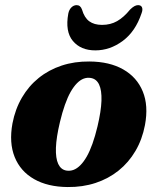

<svg xmlns="http://www.w3.org/2000/svg" viewBox="-20 -722 618 755"><path d="M331.7 -480.2Q410.7 -479.7 464.6 -449Q518.5 -418.3 541.4 -362.4Q564.4 -306.6 550 -230Q539.3 -173.8 512.7 -128.5Q486.1 -83.1 446.3 -51.2Q406.5 -19.3 355.8 -2.6Q305.1 14.1 246.1 13.5Q167.6 12.9 113.9 -17.8Q60.3 -48.4 37.7 -104.5Q15.1 -160.6 29 -236.7Q39.8 -293 66.3 -338.3Q92.7 -383.6 132.3 -415.5Q171.9 -447.4 222.4 -464.1Q272.9 -480.8 331.7 -480.2ZM240.8 -51.3Q255.4 -48.9 269.2 -54Q283 -59.2 296 -72.3Q309.1 -85.4 321.1 -106.3Q333 -127.2 343.6 -156.9Q354.2 -186.5 363.3 -224.6Q377.6 -284.9 379 -326Q380.3 -367.1 369.7 -389.5Q359.2 -411.8 337 -415.4Q322.5 -417.8 308.9 -412.7Q295.3 -407.5 282.4 -394.4Q269.5 -381.3 257.6 -360.4Q245.8 -339.5 235.3 -309.8Q224.8 -280.2 215.7 -242.1Q201.4 -182.2 199.9 -140.9Q198.5 -99.6 209 -77.3Q219.5 -55 240.8 -51.3ZM381.4 -624.1Q414.5 -624.1 440.5 -638.9Q466.6 -653.7 491.4 -684.2Q508.9 -701.8 522.8 -701.8Q534.9 -701.8 538.5 -692.8Q542.2 -683.8 536.3 -668.8Q512.4 -597.9 462.4 -560.9Q412.4 -523.9 354.8 -523.9Q297.6 -523.9 266.6 -560.9Q235.6 -597.9 248.6 -668.8Q251.6 -683.8 260.7 -692.8Q269.9 -701.8 281.5 -701.8Q296.5 -701.8 302.5 -684.2Q311.7 -652.5 331 -638.3Q350.3 -624.1 381.4 -624.1Z"/></svg>

Font: Fraunces
Style: Italic
Weight: 900
Italic angle: -16°
Version: Version 1.000;[0bf87f6ff]